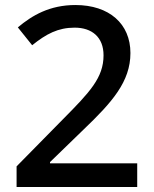

<svg xmlns="http://www.w3.org/2000/svg" viewBox="-20 -744 612 764"><path d="M526 0V-94H179V-99L312 -228C426 -337 499 -419 499 -533C499 -649 415 -724 280 -724C178 -724 108 -683 51 -635L108 -564C164 -609 211 -634 277 -634C346 -634 392 -596 392 -524C392 -435 338 -378 230 -269L46 -82V0Z"/></svg>

Font: Noto Sans Bassa Vah Medium
Style: Regular
Weight: 500
Designer: Monotype Design Team
Foundry: Monotype Imaging Inc.
Version: Version 2.002